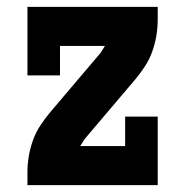

<svg xmlns="http://www.w3.org/2000/svg" viewBox="-20 -540 540 560"><path d="M60 0V-37Q60 -61 64 -84.5Q68 -108 76 -130.5Q84 -153 97 -173Q110 -193 125 -211L271 -383Q275 -388 278.5 -394Q282 -400 286 -406H155V-320H60V-520H440V-483Q440 -459 436 -435.5Q432 -412 424 -389.5Q416 -367 403 -347Q390 -327 375 -309L229 -137Q225 -132 221.5 -126Q218 -120 214 -114H345V-200H440V0Z"/></svg>

Font: Iosevka Curly Slab Heavy
Style: Regular
Weight: 900
Monospace: yes
Designer: Belleve Invis
Foundry: Belleve Invis
Version: Version 22.1.2; ttfautohint (v1.8.4)